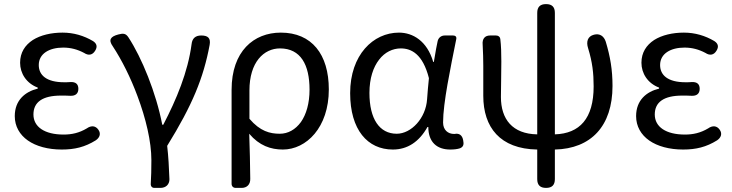

<svg xmlns="http://www.w3.org/2000/svg" viewBox="-20 -716 3570 936"><path d="M140 -521C102 -496 78 -460 78 -410C78 -359 108 -310 164 -289V-284C102 -269 52 -227 52 -150C52 -100 76 -59 116 -31C156 -3 214 13 281 13C344 13 394 1 447 -32C466 -45 473 -64 460 -83C446 -104 424 -105 403 -90C366 -68 330 -60 290 -60C198 -60 143 -97 143 -158C143 -218 187 -250 277 -250C292 -250 307 -250 323 -249C347 -248 362 -259 362 -283C362 -307 348 -317 324 -316C313 -315 303 -315 293 -315C206 -315 169 -350 169 -399C169 -455 221 -484 288 -484C325 -484 358 -475 390 -458C411 -444 431 -447 444 -469C456 -488 452 -504 433 -516C389 -542 339 -557 285 -557C230 -557 178 -545 140 -521Z M650 -248C691 -139 718 -26 718 65C718 116 717 142 715 179C714 192 721 200 733 200H759H762C789 200 806 183 806 158C804 104 801 46 795 -5C918 -204 972 -336 1002 -497C1008 -530 994 -543 961 -543C933 -543 917 -529 914 -501C896 -364 840 -231 776 -108H771C741 -264 671 -435 606 -534C593 -554 580 -554 557 -548C519 -538 507 -522 530 -490C574 -423 617 -337 650 -248Z M1109 -39V180C1109 192 1117 200 1129 200H1155H1158C1184 200 1201 183 1200 155C1199 80 1198 18 1195 -64C1244 -6 1300 13 1359 13C1473 13 1583 -94 1583 -280C1583 -451 1500 -557 1349 -557C1217 -557 1109 -466 1109 -278ZM1447 -121C1420 -84 1384 -64 1344 -64C1296 -64 1248 -76 1196 -137V-206V-275C1196 -413 1266 -480 1345 -480C1446 -480 1489 -400 1489 -279C1489 -212 1473 -158 1447 -121Z M2106 -478 2095 -414H2092C2062 -517 1992 -557 1925 -557C1799 -557 1687 -448 1687 -262C1687 -83 1772 13 1895 13C1966 13 2023 -24 2064 -97H2068C2068 -22 2111 13 2175 13C2194 13 2210 11 2222 7C2240 0 2242 -13 2238 -32C2234 -56 2219 -68 2196 -63C2195 -63 2195 -63 2194 -63C2164 -63 2140 -82 2140 -119C2140 -214 2176 -384 2204 -524C2207 -536 2201 -543 2189 -543H2163H2148C2130 -543 2116 -531 2113 -513ZM1828 -425C1856 -462 1895 -480 1934 -480C1985 -480 2041 -453 2071 -335L2066 -283L2062 -232C2056 -140 1985 -64 1914 -64C1830 -64 1781 -136 1781 -263C1781 -335 1800 -389 1828 -425Z M2685 -378V-653C2685 -682 2671 -696 2642 -696C2613 -696 2599 -682 2599 -653V-61C2478 -63 2422 -135 2422 -243C2422 -278 2424 -357 2424 -416C2424 -457 2423 -493 2419 -526C2418 -536 2410 -543 2398 -543H2372H2369C2344 -543 2330 -527 2333 -498C2335 -460 2336 -426 2336 -394V-249C2336 -96 2417 10 2599 13V157C2599 186 2613 200 2642 200C2671 200 2685 186 2685 157V13C2861 9 2966 -101 2966 -297C2966 -376 2955 -440 2933 -513C2924 -540 2904 -554 2876 -547C2844 -539 2837 -512 2847 -481C2868 -413 2874 -359 2874 -295C2874 -138 2806 -65 2685 -61Z M3169 -521C3131 -496 3107 -460 3107 -410C3107 -359 3137 -310 3193 -289V-284C3131 -269 3081 -227 3081 -150C3081 -100 3105 -59 3145 -31C3185 -3 3243 13 3310 13C3373 13 3423 1 3476 -32C3495 -45 3502 -64 3489 -83C3475 -104 3453 -105 3432 -90C3395 -68 3359 -60 3319 -60C3227 -60 3172 -97 3172 -158C3172 -218 3216 -250 3306 -250C3321 -250 3336 -250 3352 -249C3376 -248 3391 -259 3391 -283C3391 -307 3377 -317 3353 -316C3342 -315 3332 -315 3322 -315C3235 -315 3198 -350 3198 -399C3198 -455 3250 -484 3317 -484C3354 -484 3387 -475 3419 -458C3440 -444 3460 -447 3473 -469C3485 -488 3481 -504 3462 -516C3418 -542 3368 -557 3314 -557C3259 -557 3207 -545 3169 -521Z"/></svg>

Font: GenSenRounded2 TW R
Style: Regular
Weight: 400
Version: Version 2.100;PS 2.1;hotconv 16.6.51;makeotf.lib2.5.65220 DE